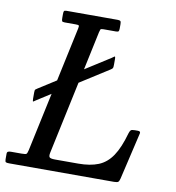

<svg xmlns="http://www.w3.org/2000/svg" viewBox="-131 -824 823 899"><g transform="rotate(10 280.0 -375.0)"><path d="M-47.5 -16V-42Q-47.5 -50.5 -42 -52.8Q-36.5 -55 -28.5 -55H21.5Q40.5 -55 44.5 -58.2Q48.5 -61.5 52 -77L111.5 -355L45 -312.5Q37.5 -308 33.8 -305Q30 -302 30 -317V-347.5Q30 -359 32.8 -361.5Q35.5 -364 42 -368L126 -421.5L181 -678.5Q183.5 -690 181 -692.5Q178.5 -695 165.5 -695H114Q103 -695 101 -699Q99 -703 99 -714V-732Q99 -742 101 -746Q103 -750 113 -750H355.5Q365.5 -750 369 -747Q372.5 -744 372.5 -733V-712Q372.5 -702 370 -698.5Q367.5 -695 357.5 -695H298.5Q286 -695 284.2 -691.5Q282.5 -688 280 -678L241 -494.5L359 -569.5Q366.5 -574.5 371 -578Q375.5 -581.5 375.5 -566V-541.5Q375.5 -528.5 373.8 -524.5Q372 -520.5 364 -515.5L226.5 -428L153 -83Q149.5 -66.5 154.2 -60.8Q159 -55 180.5 -55H291Q348 -55 386.8 -70.8Q425.5 -86.5 452 -125.8Q478.5 -165 498 -235Q501.5 -246.5 505.8 -250.8Q510 -255 525.5 -255H539.5Q553.5 -255 550.5 -243.5L498.5 -21Q495.5 -8.5 491 -4.2Q486.5 0 470.5 0H-27.5Q-39 0 -43.2 -2.2Q-47.5 -4.5 -47.5 -16Z"/></g></svg>

Font: Besley* Narrow
Style: Italic
Weight: 400
Width: 4
Italic angle: -13°
Designer: Owen Earl
Foundry: indestructible type*
Version: Version 3.000; ttfautohint (v1.8.3)